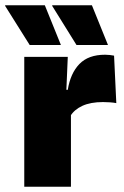

<svg xmlns="http://www.w3.org/2000/svg" viewBox="-46 -708 472 728"><path d="M220.5 -267.5 169.5 -367.5H211Q221 -430 255 -465.2Q289 -500.5 352.5 -500.5Q362 -500.5 370.2 -499.5Q378.5 -498.5 386.5 -497L395 -317Q385 -319 371.2 -320Q357.5 -321 344.5 -321Q297.5 -321 266.5 -306.8Q235.5 -292.5 220.5 -267.5ZM46 0V-492.5H211L204 -329.5H223V0ZM124 -688 184.5 -538.5V-537.5H66.5L-26.5 -685.5V-688ZM302.5 -688 363 -538.5V-537.5H244L152 -685.5V-688Z"/></svg>

Font: Anek Latin ExtraBold
Style: Regular
Weight: 800
Designer: Yesha Goshar
Foundry: Ek Type
Version: Version 1.003